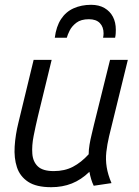

<svg xmlns="http://www.w3.org/2000/svg" viewBox="-20 -767 579 799"><path d="M193 12Q131 12 97 -10.5Q63 -33 50.5 -71Q38 -109 41 -157.5Q44 -206 57 -258L120 -518H195L138 -284Q128 -242 120 -201.5Q112 -161 114.5 -127.5Q117 -94 137.5 -74.5Q158 -55 204 -55Q249 -55 283.5 -73Q318 -91 349 -125Q349 -143 352.5 -164.5Q356 -186 361.5 -208Q367 -230 371 -248L438 -518H512L434 -200Q426 -166 422.5 -134.5Q419 -103 424 -71.5Q429 -40 444 -5L370 6Q364 -6 359.5 -21Q355 -36 352 -52Q318 -19 279 -3.5Q240 12 193 12ZM208 -610Q214 -657 234 -687.5Q254 -718 286.5 -732.5Q319 -747 359 -747Q392 -747 415 -733.5Q438 -720 450 -697Q462 -674 462 -643Q462 -636 461.5 -627.5Q461 -619 459 -610H409Q410 -615 410.5 -619.5Q411 -624 411 -628Q411 -655 395.5 -671Q380 -687 350 -687Q317 -687 298 -672.5Q279 -658 270 -640Q261 -622 258 -610Z"/></svg>

Font: Ubuntu Sans
Style: Italic
Weight: 400
Italic angle: -13.5°
Designer: Dalton Maag Ltd
Foundry: Dalton Maag Ltd
Version: Version 1.006